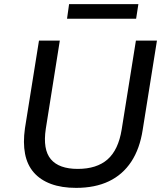

<svg xmlns="http://www.w3.org/2000/svg" viewBox="-20 -902 805 931"><path d="M349 9Q279 9 227.5 -10Q176 -29 144 -65.5Q112 -102 101.5 -156Q91 -210 101 -280L169 -705H270L202 -277Q187 -177 226.5 -130Q266 -83 357 -83Q449 -83 501.5 -129Q554 -175 570 -274L639 -705H741L672 -273Q658 -181 616.5 -118Q575 -55 508 -23Q441 9 349 9ZM305 -811 315 -882H651L640 -811Z"/></svg>

Font: Nunito Sans 7pt Medium
Style: Italic
Weight: 500
Italic angle: -9°
Designer: Vernon Adams
Foundry: Vernon Adams
Version: Version 3.101;gftools[0.9.27]